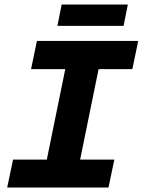

<svg xmlns="http://www.w3.org/2000/svg" viewBox="-20 -833 640 853"><path d="M12 0 38 -124H188L270 -526H118L144 -651H594L568 -526H418L336 -124H488L462 0ZM235 -718 254 -813H548L529 -718Z"/></svg>

Font: Source Code Pro ExtraBold
Style: Italic
Weight: 800
Italic angle: -11°
Monospace: yes
Designer: Paul D. Hunt, Teo Tuominen
Foundry: Adobe Systems Incorporated
Version: Version 1.016;hotconv 1.0.116;makeotfexe 2.5.65601